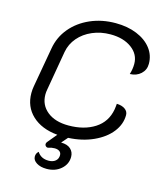

<svg xmlns="http://www.w3.org/2000/svg" viewBox="-132 -806 946 1118"><g transform="rotate(15 340.5 -247.0)"><path d="M581 -444Q591 -476 591 -507Q591 -565 541.5 -601.5Q492 -638 414 -638Q355 -638 305 -616.5Q255 -595 222.5 -557Q190 -519 181 -470L140 -232Q137 -217 137 -202Q137 -139 184.5 -100.5Q232 -62 313 -62Q407 -62 471 -103Q535 -144 549 -222Q550 -232 551.5 -241Q553 -250 553 -257Q584 -256 603 -242.5Q622 -229 622 -207Q622 -152 585 -104.5Q548 -57 481 -26.5Q414 4 330 8L298 45Q336 45 356 63.5Q376 82 376 111Q376 155 341.5 185Q307 215 255 215Q218 215 194.5 200Q171 185 171 163Q171 143 186 131Q208 166 254 166Q280 166 295.5 153Q311 140 311 118Q311 103 300 95Q289 87 271 87Q253 87 235 93Q227 96 220 90.5Q213 85 213 77Q213 68 220 61L265 7Q168 -2 112 -54.5Q56 -107 56 -189Q56 -212 60 -232L102 -470Q114 -540 159 -594Q204 -648 273.5 -678.5Q343 -709 426 -709Q498 -709 554 -686Q610 -663 641.5 -622.5Q673 -582 673 -530Q673 -493 647 -469Q621 -445 581 -444Z"/></g></svg>

Font: K2D Light
Style: Italic
Weight: 300
Italic angle: -10°
Designer: Katatrad Aksorn Co.,Ltd.
Foundry: Cadson Demak Co.,Ltd.
Version: Version 1.000; ttfautohint (v1.6)